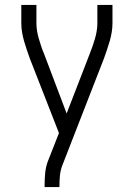

<svg xmlns="http://www.w3.org/2000/svg" viewBox="-20 -540 540 775"><path d="M160 215V208Q160 183 162.5 157.5Q165 132 174 109L218 -3L100 -305Q94 -322 88 -339.5Q82 -357 77 -374.5Q72 -392 69 -410Q66 -428 66 -447V-520H127V-447Q127 -431 129.5 -415.5Q132 -400 136.5 -384.5Q141 -369 146 -354Q151 -339 157 -325L249 -82L343 -325Q349 -340 354 -354.5Q359 -369 363.5 -384.5Q368 -400 370.5 -415.5Q373 -431 373 -447V-520H434V-447Q434 -428 431 -410Q428 -392 423 -374.5Q418 -357 412 -339.5Q406 -322 400 -305L231 129Q224 148 222 168Q220 188 220 208V215Z"/></svg>

Font: Iosevka Term Curly Light
Style: Regular
Weight: 300
Designer: Belleve Invis
Foundry: Belleve Invis
Version: Version 32.3.0